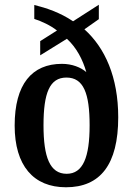

<svg xmlns="http://www.w3.org/2000/svg" viewBox="-20 -782 562 812"><path d="M259 10C404 10 480 -86 480 -286C480 -456 424 -580 337 -658L398 -701V-762L289 -692C234 -729 177 -748 125 -761V-702C156 -692 193 -675 221 -653L150 -608V-548L263 -618C304 -580 330 -530 345 -477C322 -497 285 -512 242 -512C115 -512 42 -426 42 -251C42 -81 122 10 259 10ZM262 -47C191 -47 164 -117 164 -252C164 -389 190 -454 261 -454C333 -454 359 -388 359 -252C359 -117 331 -47 262 -47Z"/></svg>

Font: Noto Serif Myanmar Condensed SemiBold
Style: Regular
Weight: 600
Width: 3
Designer: Ben Mitchell and the Monotype Design Team
Foundry: Monotype Imaging Inc.
Version: Version 2.106